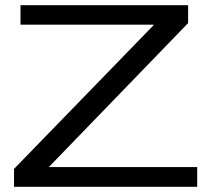

<svg xmlns="http://www.w3.org/2000/svg" viewBox="-20 -720 808 740"><path d="M34 0V-69L572 -623V-625H59V-700H705V-631L169 -77V-76H740V0Z"/></svg>

Font: Georama Extended
Style: Regular
Weight: 400
Width: 7
Designer: Jean-Baptiste Levee
Foundry: Production Type
Version: Version 1.000